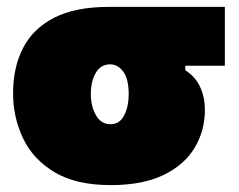

<svg xmlns="http://www.w3.org/2000/svg" viewBox="-20 -522 696 558"><path d="M302 16Q201 16 138.5 -21.5Q76 -59 47 -120Q18 -181 18 -251Q18 -326 47 -382.5Q76 -439 137.5 -470.5Q199 -502 296 -502H633.5V-331H518.5V-318Q548.5 -298.5 562 -268.5Q575.5 -238.5 575.5 -203.5Q575.5 -141.5 545.2 -91.8Q515 -42 454.2 -13Q393.5 16 302 16ZM301 -161Q328 -161 341 -187Q354 -213 354 -248Q354 -292.5 338.2 -313.8Q322.5 -335 300 -335Q273 -335 258.5 -310.5Q244 -286 244 -248Q244 -213 259 -187Q274 -161 301 -161Z"/></svg>

Font: Commissioner Black
Style: Regular
Weight: 900
Designer: Kostas Bartsokas
Foundry: Kostas Bartsokas
Version: Version 1.000; ttfautohint (v1.8.3)